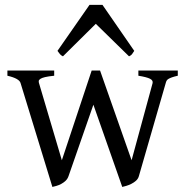

<svg xmlns="http://www.w3.org/2000/svg" viewBox="-20 -738 746 773"><path d="M695.8 -433.1Q680.7 -429.7 671.9 -426.5Q663.1 -423.3 658 -420.2Q652.8 -417 650.6 -412.8Q648.4 -408.7 647 -402.8L539.1 -28.8Q536.1 -18.1 527.6 -10.5Q519 -2.9 508.8 2.2Q498.5 7.3 488.5 10.3Q478.5 13.2 472.2 14.6L356 -316.4L255.9 -28.8Q252 -17.6 243.9 -10Q235.8 -2.4 226.1 2.7Q216.3 7.8 206.8 10.5Q197.3 13.2 190.9 14.6L63 -402.8Q58.6 -421.9 9.8 -433.1V-454.1H198.2V-433.1Q174.3 -430.7 161.1 -427.5Q147.9 -424.3 142.1 -420.2Q136.2 -416 136 -411.6Q135.7 -407.2 137.2 -402.8L229 -92.8L349.1 -454.1H382.8L509.8 -92.8L594.2 -402.8Q597.2 -414.1 584 -420.9Q570.8 -427.7 537.1 -433.1V-454.1H695.8ZM520.5 -533.2Q514.6 -523.9 511.2 -519.5Q507.8 -515.1 499.5 -511.2L365.7 -642.1L233.4 -511.2Q229.5 -513.2 226.8 -515.1Q224.1 -517.1 221.9 -519.5Q219.7 -522 217.3 -525.4Q214.8 -528.8 211.4 -533.2L340.3 -718.3H392.6Z"/></svg>

Font: Gentium Plus APac
Style: Regular
Weight: 400
Designer: J. Victor Gaultney, Annie Olsen, Iska Routamaa, Becca Hirsbrunner
Foundry: SIL International
Version: Version 5.000